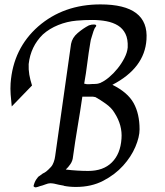

<svg xmlns="http://www.w3.org/2000/svg" viewBox="-20 -834 735 855"><path d="M490.3 -330.8Q477.4 -353.3 451.5 -371.8Q425.6 -390.3 405.1 -401.5Q401.5 -401.5 399 -402.6Q396.4 -403.6 393.3 -403.6H346.7Q336.9 -335.9 325.6 -269.7Q314.4 -203.6 305.1 -135.9Q303.6 -117.9 293.6 -103.3Q283.6 -88.7 272.8 -79Q298.5 -75.9 323.6 -74.4Q348.7 -72.8 372.8 -72.8Q440 -72.8 478.2 -110.8Q516.4 -148.7 521 -216.4Q525.6 -275.9 490.3 -330.8ZM632.3 -657.9Q624.1 -530.8 480.5 -456.4Q548.7 -422.6 575.1 -374.9Q601.5 -327.2 601.5 -257.9Q601.5 -224.1 582.8 -180Q564.1 -135.9 528.2 -96.2Q492.3 -56.4 439.7 -29Q387.2 -1.5 317.9 -1.5Q288.7 -1.5 263.1 -6.7H264.1Q267.7 -6.7 259 -8.2Q250.3 -9.7 242.1 -11.3Q230.8 -14.4 221 -16.2Q211.3 -17.9 203.6 -17.9Q194.9 -17.9 182.1 -12.8Q169.2 -7.7 157.9 -5.1Q148.7 -1.5 141.3 0Q133.8 1.5 129.2 -5.1Q133.8 -24.1 142.1 -35.9Q146.7 -42.1 150.3 -46.7Q153.3 -48.7 159.7 -53.3Q166.2 -57.9 170.8 -61.5Q177.4 -64.1 185.4 -70Q193.3 -75.9 206.7 -90.3Q214.4 -98.5 219.2 -112.1Q224.1 -125.6 225.6 -138.5L296.4 -638.5Q301.5 -666.2 325.9 -686.9Q350.3 -707.7 375.9 -721Q388.7 -725.6 400 -724.9Q411.3 -724.1 407.7 -716.4Q400 -707.7 396.2 -694.9Q392.3 -682.1 388.7 -670.8Q383.6 -656.4 382.1 -643.6Q374.4 -598.5 368.7 -552.6Q363.1 -506.7 354.9 -461.5Q367.7 -457.9 376.7 -459Q385.6 -460 393.3 -460H400Q406.7 -460 412.3 -460.8Q417.9 -461.5 430.8 -466.2H429.2Q445.1 -472.8 465.4 -489.7Q485.6 -506.7 503.3 -528.5Q521 -550.3 533.8 -575.1Q546.7 -600 548.7 -622.6Q550.3 -660 538.7 -683.3Q527.2 -706.7 505.4 -720.3Q483.6 -733.8 453.8 -739.5Q424.1 -745.1 390.3 -745.1Q372.8 -745.1 355.6 -744.4Q338.5 -743.6 321 -742.1Q279 -738.5 239.5 -722.6Q200 -706.7 170.8 -680.5Q116.4 -627.2 107.7 -548.7Q106.7 -524.1 110.5 -501.5Q114.4 -479 122.6 -453.3L32.3 -360Q29.2 -387.2 27.4 -413.6Q25.6 -440 27.2 -463.1Q38.5 -617.9 150.3 -716.4Q263.1 -814.4 427.2 -814.4Q643.6 -814.4 632.3 -657.9Z"/></svg>

Font: MM Jasmine
Style: Regular
Weight: 400
Designer: Khon Soe Zaw Thu
Version: Version 1.00 July 11, 2016, initial release